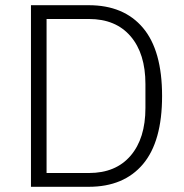

<svg xmlns="http://www.w3.org/2000/svg" viewBox="-20 -718 706 738"><path d="M99 -698H321Q456 -698 529.5 -611Q603 -524 603 -349Q603 -174 529.5 -87Q456 0 321 0H99ZM322 -53Q425 -53 482 -119.5Q539 -186 539 -303V-395Q539 -512 482 -578.5Q425 -645 322 -645H159V-53Z"/></svg>

Font: IBM Plex Sans Arabic Light
Style: Regular
Weight: 300
Designer: Mike Abbink, Paul van der Laan, Pieter van Rosmalen, Wael Morcos, Khajak Apelian
Foundry: Bold Monday
Version: Version 1.2